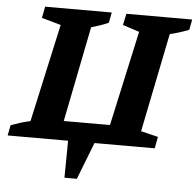

<svg xmlns="http://www.w3.org/2000/svg" viewBox="-85 -713 978 956"><g transform="rotate(5 404.5 -235.0)"><path d="M-28 0 -18 -52Q6 -61 30 -68.5Q54 -76 79 -81L187 -571L91 -598L102 -655H435L425 -603Q405 -594 383 -586.5Q361 -579 339 -573L244 -96H475L579 -571L496 -598L508 -655H837L827 -603Q805 -594 781 -586.5Q757 -579 732 -573L632 -79L718 -58L707 0H406L334 185H272L274 0Z"/></g></svg>

Font: Piazzolla SC
Style: Bold Italic
Weight: 700
Italic angle: -11.3°
Designer: Juan Pablo del Peral
Foundry: Huerta Tipografica
Version: Version 1.330